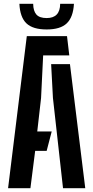

<svg xmlns="http://www.w3.org/2000/svg" viewBox="-20 -990 491 1010"><path d="M22.5 0 121 -800H332.5L344.5 -698.5H207L196 -474L176 -298.5H252L225.5 -196.5H165L140 0ZM311.5 0 258.5 -474.5 249 -652.5H348L428.5 0ZM225.5 -835Q153 -835 119.2 -867Q85.5 -899 82 -970H154.5Q155 -932.5 171.2 -913.8Q187.5 -895 225.5 -895Q296 -895 296.5 -970H369Q365 -899.5 331.2 -867.2Q297.5 -835 225.5 -835Z"/></svg>

Font: Big Shoulders Stencil Text
Style: Bold
Weight: 700
Designer: Patric King
Foundry: XO Type Co
Version: Version 1.000